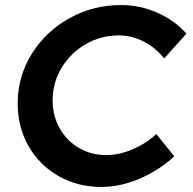

<svg xmlns="http://www.w3.org/2000/svg" viewBox="-20 -729 763 759"><path d="M717 -596 629 -498Q595 -541 547.5 -565Q500 -589 449 -589Q379 -589 319 -554.5Q259 -520 223.5 -461Q188 -402 188 -332Q188 -272 215.5 -222.5Q243 -173 291.5 -144.5Q340 -116 400 -116Q450 -116 502.5 -138Q555 -160 598 -199L669 -111Q608 -55 531.5 -22.5Q455 10 381 10Q286 10 210.5 -33.5Q135 -77 92.5 -152Q50 -227 50 -320Q50 -427 105.5 -516Q161 -605 254.5 -657Q348 -709 458 -709Q533 -709 601.5 -679Q670 -649 717 -596Z"/></svg>

Font: Gontserrat Medium
Style: Italic
Weight: 500
Italic angle: -11.3°
Designer: Julieta Ulanovsky
Foundry: Julieta Ulanovsky
Version: Version 6.001